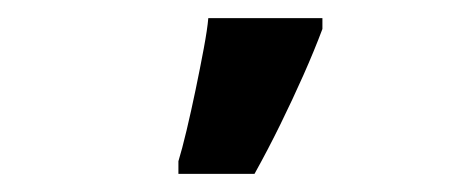

<svg xmlns="http://www.w3.org/2000/svg" viewBox="-20 -798 504 212"><path d="M177 -620Q181 -633 186 -654Q191 -675 196 -699Q201 -723 205 -744.5Q209 -766 210 -778H336V-766Q327 -742 315 -715Q303 -688 289.5 -660.5Q276 -633 261 -606H177Z"/></svg>

Font: Noto Sans Display Condensed
Style: Bold
Weight: 700
Width: 3
Designer: Monotype Design Team
Foundry: Monotype Imaging Inc.
Version: Version 2.003